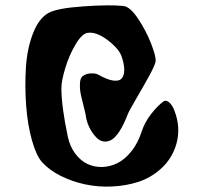

<svg xmlns="http://www.w3.org/2000/svg" viewBox="-20 -758 740 713"><path d="M346.2 -480Q342.8 -481.9 337.4 -483.9Q332 -485.8 316.7 -485.4Q301.3 -484.9 288.1 -476.1Q277.8 -469.2 276.9 -447.8Q275.9 -426.3 280.5 -405Q285.2 -383.8 291.3 -360.4Q297.4 -336.9 297.9 -332Q299.3 -318.4 304.7 -302.2Q310.1 -286.1 319.1 -271.5Q328.1 -256.8 339.4 -245.8Q350.6 -234.9 364.3 -232.7Q377.9 -230.5 392.3 -237.8Q406.7 -245.1 422.9 -269.3Q439 -293.5 454.1 -333Q459.5 -346.7 485.6 -391.1Q511.7 -435.5 534.4 -476.8Q557.1 -518.1 558.1 -532.2Q559.1 -549.8 540.8 -596.9Q522.5 -644 492.7 -688.7Q462.9 -733.4 438 -735.8Q388.2 -741.2 289.8 -734.4Q191.4 -727.5 160.2 -710Q124 -689.9 102.3 -633.5Q80.6 -577.1 76.2 -507.1Q71.8 -437 77.1 -365.7Q82.5 -294.4 98.6 -237.1Q114.7 -179.7 136.2 -155.8Q162.6 -126.5 204.8 -105.2Q247.1 -84 295.4 -73.5Q343.8 -63 396 -65.4Q448.2 -67.9 493.4 -82.5Q538.6 -97.2 575.4 -129.4Q612.3 -161.6 629.9 -208Q652.3 -268.1 633.3 -331.1Q621.6 -371.1 602.5 -381.8Q594.2 -385.7 587.9 -381.8Q565.9 -366.2 541.5 -335Q517.1 -303.7 505.9 -269Q492.2 -226.6 468.3 -196.5Q444.3 -166.5 416.7 -152.6Q389.2 -138.7 359.4 -137.9Q329.6 -137.2 304.2 -149.4Q278.8 -161.6 259.3 -187.7Q239.7 -213.9 231.9 -250Q208 -363.3 208 -430.2Q208 -457.5 222.2 -504.6Q236.3 -551.8 260.3 -592.5Q284.2 -633.3 306.2 -636.2Q339.8 -640.1 381.3 -607.9Q422.9 -575.7 432.1 -546.9Q441.4 -519 441.4 -498.8Q441.4 -478.5 432.4 -467.3Q423.3 -456.1 401.4 -458.7Q379.4 -461.4 346.2 -480Z"/></svg>

Font: Superheroes Libre
Style: Regular
Weight: 400
Version: Version 001.000